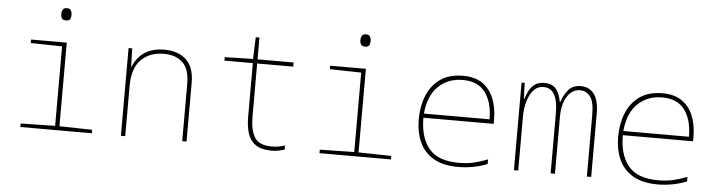

<svg xmlns="http://www.w3.org/2000/svg" viewBox="-46 -937 4292 1151"><g transform="rotate(5 2100.0 -362.0)"><path d="M317 -660Q298 -660 291.5 -671Q285 -682 285 -697Q285 -711 291.5 -722.5Q298 -734 317 -734Q335 -734 341 -722.5Q347 -711 347 -697Q347 -684 342 -672Q337 -660 317 -660ZM100 0V-21L307 -25V-503L118 -507V-528H333V-25L530 -21V0Z M705 0V-528H727L730 -417H732Q744 -448 766.5 -475Q789 -502 827 -519.5Q865 -537 920 -537Q1004 -537 1052 -491.5Q1100 -446 1100 -354V0H1074V-345Q1074 -433 1033 -472.5Q992 -512 919 -512Q835 -512 783 -461Q731 -410 731 -302V0Z M1611 10Q1551 10 1517 -13Q1483 -36 1469 -78.5Q1455 -121 1455 -180V-503H1284V-524L1454 -528L1459 -659H1481V-528H1698V-503H1481V-183Q1481 -102 1508 -58.5Q1535 -15 1611 -15Q1636 -15 1655 -18.5Q1674 -22 1690 -28V-3Q1674 2 1655.5 6Q1637 10 1611 10Z M2117 -660Q2098 -660 2091.5 -671Q2085 -682 2085 -697Q2085 -711 2091.5 -722.5Q2098 -734 2117 -734Q2135 -734 2141 -722.5Q2147 -711 2147 -697Q2147 -684 2142 -672Q2137 -660 2117 -660ZM1900 0V-21L2107 -25V-503L1918 -507V-528H2133V-25L2330 -21V0Z M2736 10Q2642 10 2584.5 -25Q2527 -60 2501 -119.5Q2475 -179 2475 -254Q2475 -332 2501 -396.5Q2527 -461 2580.5 -499Q2634 -537 2718 -537Q2791 -537 2836.5 -504.5Q2882 -472 2903.5 -416.5Q2925 -361 2925 -291V-266H2502Q2502 -148 2556.5 -81.5Q2611 -15 2737 -15Q2786 -15 2827 -24.5Q2868 -34 2910 -51V-23Q2870 -7 2825 1.5Q2780 10 2736 10ZM2898 -291Q2898 -392 2854 -452Q2810 -512 2718 -512Q2630 -512 2571.5 -456Q2513 -400 2503 -291Z M3070 0V-527H3089L3092 -430H3094Q3102 -453 3114 -478Q3126 -503 3148 -520Q3170 -537 3207 -537Q3258 -537 3280.5 -504.5Q3303 -472 3308 -431H3311Q3326 -476 3352 -506.5Q3378 -537 3427 -537Q3477 -537 3506 -499Q3535 -461 3535 -381V0H3509V-372Q3509 -450 3485 -481Q3461 -512 3425 -512Q3376 -512 3346.5 -465Q3317 -418 3317 -341V0H3291V-355Q3291 -417 3279.5 -451Q3268 -485 3248.5 -498.5Q3229 -512 3206 -512Q3166 -512 3142 -483Q3118 -454 3107 -411.5Q3096 -369 3096 -328V0Z M3936 10Q3842 10 3784.5 -25Q3727 -60 3701 -119.5Q3675 -179 3675 -254Q3675 -332 3701 -396.5Q3727 -461 3780.5 -499Q3834 -537 3918 -537Q3991 -537 4036.5 -504.5Q4082 -472 4103.5 -416.5Q4125 -361 4125 -291V-266H3702Q3702 -148 3756.5 -81.5Q3811 -15 3937 -15Q3986 -15 4027 -24.5Q4068 -34 4110 -51V-23Q4070 -7 4025 1.5Q3980 10 3936 10ZM4098 -291Q4098 -392 4054 -452Q4010 -512 3918 -512Q3830 -512 3771.5 -456Q3713 -400 3703 -291Z"/></g></svg>

Font: Noto Sans Mono Thin
Style: Regular
Weight: 100
Designer: Monotype Design Team
Foundry: Monotype Imaging Inc.
Version: Version 2.014